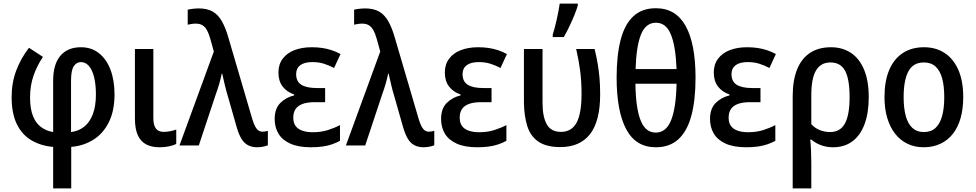

<svg xmlns="http://www.w3.org/2000/svg" viewBox="-20 -813 5452 1073"><path d="M220 -495Q187 -446 167.5 -390.5Q148 -335 148 -268Q148 -205 164.5 -164Q181 -123 210.5 -102Q240 -81 277 -75V-361Q277 -454 317.5 -501.5Q358 -549 432 -549Q492 -549 534 -515Q576 -481 598 -422Q620 -363 620 -285Q620 -195 589 -131.5Q558 -68 503 -33Q448 2 378 8V240H277V8Q208 2 155.5 -29Q103 -60 74 -119.5Q45 -179 45 -271Q45 -351 71 -419.5Q97 -488 142 -546ZM433 -466Q407 -466 392 -442.5Q377 -419 377 -362V-75Q419 -80 450.5 -105Q482 -130 499 -175.5Q516 -221 516 -284Q516 -341 506 -381.5Q496 -422 477 -444Q458 -466 433 -466Z M837 -153Q837 -113 851.5 -94.5Q866 -76 894 -76Q913 -76 932.5 -80Q952 -84 965 -89V-9Q949 0 924 5Q899 10 871 10Q830 10 799 -5Q768 -20 751 -55.5Q734 -91 734 -152V-539H837Z M983 0 1175 -525 1155 -597Q1147 -625 1137 -643.5Q1127 -662 1112 -671.5Q1097 -681 1074 -681Q1061 -681 1049.5 -679Q1038 -677 1029 -675V-759Q1037 -761 1047 -762.5Q1057 -764 1068.5 -765Q1080 -766 1090 -766Q1137 -766 1167.5 -749Q1198 -732 1219 -696Q1240 -660 1256 -604L1391 -144Q1399 -119 1407 -104.5Q1415 -90 1425 -83.5Q1435 -77 1447 -77Q1455 -77 1462.5 -78.5Q1470 -80 1477 -82V-1Q1470 2 1460 4.5Q1450 7 1439.5 8.5Q1429 10 1418 10Q1388 10 1366 -1.5Q1344 -13 1329.5 -37Q1315 -61 1304 -98L1254 -273Q1249 -289 1244.5 -306Q1240 -323 1236 -340Q1232 -357 1228.5 -372.5Q1225 -388 1222 -401H1219Q1214 -375 1205.5 -345.5Q1197 -316 1187 -289L1091 0Z M1797 -321V-242H1739Q1697 -242 1670.5 -232Q1644 -222 1631.5 -203Q1619 -184 1619 -155Q1619 -127 1632 -109Q1645 -91 1670 -82.5Q1695 -74 1728 -74Q1774 -74 1812 -86Q1850 -98 1880 -114V-26Q1860 -15 1835.5 -6.5Q1811 2 1782 6Q1753 10 1717 10Q1647 10 1602 -10.5Q1557 -31 1536 -66.5Q1515 -102 1515 -148Q1515 -205 1545.5 -236.5Q1576 -268 1624 -280V-285Q1583 -299 1559.5 -329.5Q1536 -360 1536 -408Q1536 -453 1560 -485Q1584 -517 1626 -533Q1668 -549 1722 -549Q1753 -549 1780.5 -545Q1808 -541 1833.5 -532.5Q1859 -524 1883 -511L1847 -433Q1819 -448 1790 -457Q1761 -466 1726 -466Q1681 -466 1658 -448.5Q1635 -431 1635 -399Q1635 -357 1664.5 -339Q1694 -321 1751 -321Z M1913 0 2105 -525 2085 -597Q2077 -625 2067 -643.5Q2057 -662 2042 -671.5Q2027 -681 2004 -681Q1991 -681 1979.5 -679Q1968 -677 1959 -675V-759Q1967 -761 1977 -762.5Q1987 -764 1998.5 -765Q2010 -766 2020 -766Q2067 -766 2097.5 -749Q2128 -732 2149 -696Q2170 -660 2186 -604L2321 -144Q2329 -119 2337 -104.5Q2345 -90 2355 -83.5Q2365 -77 2377 -77Q2385 -77 2392.5 -78.5Q2400 -80 2407 -82V-1Q2400 2 2390 4.5Q2380 7 2369.5 8.5Q2359 10 2348 10Q2318 10 2296 -1.5Q2274 -13 2259.5 -37Q2245 -61 2234 -98L2184 -273Q2179 -289 2174.5 -306Q2170 -323 2166 -340Q2162 -357 2158.5 -372.5Q2155 -388 2152 -401H2149Q2144 -375 2135.5 -345.5Q2127 -316 2117 -289L2021 0Z M2727 -321V-242H2669Q2627 -242 2600.5 -232Q2574 -222 2561.5 -203Q2549 -184 2549 -155Q2549 -127 2562 -109Q2575 -91 2600 -82.5Q2625 -74 2658 -74Q2704 -74 2742 -86Q2780 -98 2810 -114V-26Q2790 -15 2765.5 -6.5Q2741 2 2712 6Q2683 10 2647 10Q2577 10 2532 -10.5Q2487 -31 2466 -66.5Q2445 -102 2445 -148Q2445 -205 2475.5 -236.5Q2506 -268 2554 -280V-285Q2513 -299 2489.5 -329.5Q2466 -360 2466 -408Q2466 -453 2490 -485Q2514 -517 2556 -533Q2598 -549 2652 -549Q2683 -549 2710.5 -545Q2738 -541 2763.5 -532.5Q2789 -524 2813 -511L2777 -433Q2749 -448 2720 -457Q2691 -466 2656 -466Q2611 -466 2588 -448.5Q2565 -431 2565 -399Q2565 -357 2594.5 -339Q2624 -321 2681 -321Z M3111 9Q3034 9 2989.5 -21Q2945 -51 2927 -107.5Q2909 -164 2908 -241V-539H3012V-238Q3012 -161 3035.5 -118.5Q3059 -76 3115 -76Q3174 -76 3202 -127Q3230 -178 3230 -288Q3230 -357 3222.5 -415.5Q3215 -474 3200 -539H3303Q3314 -494 3320.5 -455Q3327 -416 3330.5 -376Q3334 -336 3334 -286Q3334 -136 3277.5 -63.5Q3221 9 3111 9ZM3069 -620Q3074 -635 3080 -657.5Q3086 -680 3091.5 -705Q3097 -730 3101.5 -753.5Q3106 -777 3108 -793H3209V-782Q3202 -758 3189.5 -727.5Q3177 -697 3162 -665.5Q3147 -634 3131 -606H3069Z M3867 -379Q3867 -254 3844 -167.5Q3821 -81 3772 -35.5Q3723 10 3645 10Q3533 10 3479.5 -91Q3426 -192 3426 -379Q3426 -504 3448.5 -590.5Q3471 -677 3519.5 -722Q3568 -767 3645 -767Q3757 -767 3812 -667.5Q3867 -568 3867 -379ZM3645 -72Q3702 -72 3730 -140Q3758 -208 3761 -345H3531Q3533 -209 3560 -140.5Q3587 -72 3645 -72ZM3646 -686Q3589 -686 3562.5 -621Q3536 -556 3532 -427H3761Q3756 -556 3729 -621Q3702 -686 3646 -686Z M4230 -321V-242H4172Q4130 -242 4103.5 -232Q4077 -222 4064.5 -203Q4052 -184 4052 -155Q4052 -127 4065 -109Q4078 -91 4103 -82.5Q4128 -74 4161 -74Q4207 -74 4245 -86Q4283 -98 4313 -114V-26Q4293 -15 4268.5 -6.5Q4244 2 4215 6Q4186 10 4150 10Q4080 10 4035 -10.5Q3990 -31 3969 -66.5Q3948 -102 3948 -148Q3948 -205 3978.5 -236.5Q4009 -268 4057 -280V-285Q4016 -299 3992.5 -329.5Q3969 -360 3969 -408Q3969 -453 3993 -485Q4017 -517 4059 -533Q4101 -549 4155 -549Q4186 -549 4213.5 -545Q4241 -541 4266.5 -532.5Q4292 -524 4316 -511L4280 -433Q4252 -448 4223 -457Q4194 -466 4159 -466Q4114 -466 4091 -448.5Q4068 -431 4068 -399Q4068 -357 4097.5 -339Q4127 -321 4184 -321Z M4835 -270Q4835 -182 4811.5 -119Q4788 -56 4743.5 -23Q4699 10 4635 10Q4600 10 4568.5 -1.5Q4537 -13 4514 -33H4508Q4511 -8 4512.5 27.5Q4514 63 4514 100V240H4410V-275Q4410 -364 4434.5 -425Q4459 -486 4507 -517.5Q4555 -549 4624 -549Q4688 -549 4735.5 -517.5Q4783 -486 4809 -423.5Q4835 -361 4835 -270ZM4621 -464Q4567 -464 4540.5 -419.5Q4514 -375 4514 -281V-119Q4534 -97 4561.5 -86Q4589 -75 4618 -75Q4676 -75 4702 -123Q4728 -171 4728 -270Q4728 -370 4703 -417Q4678 -464 4621 -464Z M5363 -271Q5363 -205 5348.5 -153.5Q5334 -102 5305.5 -65.5Q5277 -29 5235.5 -9.5Q5194 10 5142 10Q5092 10 5051.5 -9.5Q5011 -29 4982.5 -65.5Q4954 -102 4938.5 -153.5Q4923 -205 4923 -271Q4923 -359 4949 -421Q4975 -483 5024.5 -516Q5074 -549 5144 -549Q5210 -549 5259 -517Q5308 -485 5335.5 -423Q5363 -361 5363 -271ZM5030 -270Q5030 -208 5042 -164.5Q5054 -121 5079 -98Q5104 -75 5143 -75Q5183 -75 5208 -98Q5233 -121 5245 -164.5Q5257 -208 5257 -270Q5257 -333 5245 -376Q5233 -419 5208 -441.5Q5183 -464 5143 -464Q5083 -464 5056.5 -414Q5030 -364 5030 -270Z"/></svg>

Font: Noto Sans Display SemiCondensed Medium
Style: Regular
Weight: 500
Width: 4
Designer: Monotype Design Team
Foundry: Monotype Imaging Inc.
Version: Version 2.003